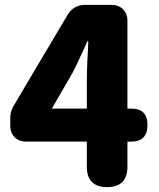

<svg xmlns="http://www.w3.org/2000/svg" viewBox="-20 -765 649 785"><path d="M151 -527 35 -331C27 -318 22 -299 22 -284V-251C22 -212 48 -186 87 -186H178H335V-83C335 -28 363 0 418 0C473 0 501 -28 501 -83V-186H516C561 -186 583 -209 583 -254C583 -299 561 -321 516 -321H501V-680C501 -719 475 -745 436 -745H325C298 -745 272 -730 258 -707ZM308 -532C318 -553 328 -575 337 -596H341C340 -572 339 -542 337 -513C336 -483 335 -454 335 -430V-321H192L277 -468C288 -489 298 -510 308 -532Z"/></svg>

Font: GenSenRounded2 TW H
Style: Regular
Weight: 900
Version: Version 2.100;PS 2.1;hotconv 16.6.51;makeotf.lib2.5.65220 DE